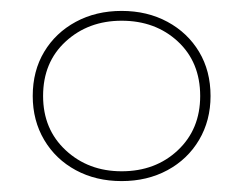

<svg xmlns="http://www.w3.org/2000/svg" viewBox="-20 -764 447 352"><path d="M203 -432Q156 -432 119 -452Q82 -472 61 -507.5Q40 -543 40 -588Q40 -634 61 -669Q82 -704 119 -724Q156 -744 203 -744Q250 -744 287 -724Q324 -704 345 -669Q366 -634 366 -588Q366 -543 345 -507.5Q324 -472 287 -452Q250 -432 203 -432ZM203 -450Q265 -450 306 -488.5Q347 -527 347 -588Q347 -650 306 -688Q265 -726 203 -726Q142 -726 100.5 -688Q59 -650 59 -588Q59 -527 100.5 -488.5Q142 -450 203 -450Z"/></svg>

Font: Montserrat Thin Thin
Style: Regular
Weight: 250
Version: Version 9.000